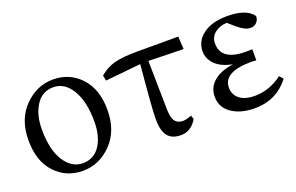

<svg xmlns="http://www.w3.org/2000/svg" viewBox="-73 -807 1689 1094"><g transform="rotate(-20 771.5 -260.0)"><path d="M43.9 -255.9Q43.9 -381.8 118.7 -458Q193.4 -534.2 293 -534.2Q393.6 -534.2 460 -462.4Q526.4 -390.6 526.4 -266.6Q526.4 -138.7 451.7 -62.5Q377 13.7 277.3 13.7Q177.7 13.7 110.8 -57.1Q43.9 -127.9 43.9 -255.9ZM291 -27.3Q360.4 -27.3 397 -84Q433.6 -140.6 433.6 -228.5Q433.6 -350.6 390.6 -421.4Q347.7 -492.2 279.3 -492.2Q211.9 -492.2 174.3 -434.1Q136.7 -376 136.7 -288.1Q136.7 -164.1 180.7 -95.7Q224.6 -27.3 291 -27.3Z M840.8 -447.3 845.7 -152.3Q846.7 -99.6 862.8 -79.1Q878.9 -58.6 911.1 -58.6Q926.8 -58.6 962.9 -71.3L969.7 -47.9Q933.6 13.7 872.1 13.7Q817.4 13.7 792 -18.6Q766.6 -50.8 766.6 -119.1Q766.6 -187.5 791 -446.3L576.2 -424.8L569.3 -457Q610.4 -493.2 660.6 -506.3Q710.9 -519.5 796.9 -519.5H1047.9L1052.7 -442.4Z M1510.7 -111.3 1530.3 -88.9Q1452.1 13.7 1319.3 13.7Q1235.4 13.7 1180.7 -23.4Q1126 -60.5 1126 -126Q1126 -181.6 1168 -217.8Q1210 -253.9 1287.1 -264.6Q1217.8 -278.3 1183.6 -313Q1149.4 -347.7 1149.4 -392.6Q1149.4 -454.1 1202.6 -494.1Q1255.9 -534.2 1348.6 -534.2Q1464.8 -534.2 1504.9 -478.5Q1505.9 -457 1491.2 -440.9Q1476.6 -424.8 1453.1 -424.8Q1420.9 -424.8 1377 -461.9L1334 -499Q1291 -497.1 1261.2 -473.6Q1231.4 -450.2 1231.4 -410.2Q1231.4 -306.6 1381.8 -306.6Q1410.2 -306.6 1419.9 -307.6V-240.2Q1394.5 -242.2 1391.6 -242.2Q1219.7 -242.2 1219.7 -147.5Q1219.7 -103.5 1252.4 -78.1Q1285.2 -52.7 1343.8 -52.7Q1432.6 -52.7 1510.7 -111.3Z"/></g></svg>

Font: GenYoMin TW TTF Medium
Style: Regular
Weight: 500
Version: Version 1.300